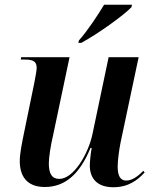

<svg xmlns="http://www.w3.org/2000/svg" viewBox="-20 -776 647 806"><path d="M311 -606 309 -596H321C390 -633 500 -712 532 -746L534 -756H417C389 -710 347 -646 311 -606ZM456 10C519 10 558 -20 587 -52L582 -59C559 -36 535 -18 510 -18C485 -18 474 -38 474 -77C474 -102 480 -147 486 -177L562 -536H436L369 -217C352 -131 289 -25 229 -25C197 -25 185 -48 185 -91C185 -116 193 -166 202 -204L272 -536H69L67 -526H83C118 -526 134 -519 134 -491C134 -480 129 -455 124 -428L80 -214C73 -179 63 -133 63 -100C63 -41 89 9 168 9C254 9 315 -46 360 -155H365C361 -136 357 -97 357 -81C357 -32 383 10 456 10Z"/></svg>

Font: Noto Serif Display SemiCondensed SemiBold
Style: Italic
Weight: 600
Width: 4
Italic angle: -12°
Designer: Monotype Design Team
Foundry: Monotype Imaging Inc.
Version: Version 2.009